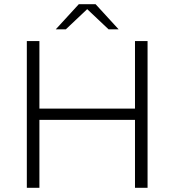

<svg xmlns="http://www.w3.org/2000/svg" viewBox="-20 -896 832 916"><path d="M246 -756H294L396 -852.4L498 -756H546L436 -876H356ZM108 0H168V-324H624V0H684V-700H624V-378H168V-700H108Z"/></svg>

Font: Resamitz
Style: Regular
Weight: 500
Designer: gluk
Foundry: gluk
Version: Version 0.047